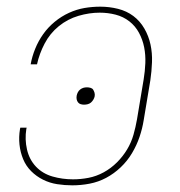

<svg xmlns="http://www.w3.org/2000/svg" viewBox="-20 -548 540 576"><path d="M197 8Q174 8 151.5 4.5Q129 1 109 -9Q89 -19 73.5 -34.5Q58 -50 49.5 -70.5Q41 -91 38.5 -114Q36 -137 40 -161L41 -165H60L59 -161Q54 -130 61 -99.5Q68 -69 88 -48Q108 -27 137.5 -18.5Q167 -10 199 -10Q222 -10 245.5 -14.5Q269 -19 291 -31Q313 -43 331 -61Q349 -79 361.5 -100Q374 -121 380.5 -144Q387 -167 391 -190L411 -310Q415 -334 416 -358.5Q417 -383 412.5 -406Q408 -429 397 -449.5Q386 -470 368 -484Q350 -498 327 -504Q304 -510 279 -510Q248 -510 215.5 -500.5Q183 -491 156.5 -469.5Q130 -448 114 -417.5Q98 -387 91 -355H72Q76 -378 85.5 -401.5Q95 -425 109.5 -445.5Q124 -466 144 -482.5Q164 -499 187 -509.5Q210 -520 233.5 -524Q257 -528 281 -528Q308 -528 334 -521.5Q360 -515 380 -500Q400 -485 413 -462.5Q426 -440 431.5 -414.5Q437 -389 436 -361.5Q435 -334 431 -307L411 -187Q407 -162 398.5 -137Q390 -112 376 -88.5Q362 -65 342 -46Q322 -27 298.5 -14.5Q275 -2 249 3Q223 8 197 8ZM232 -234Q227 -234 222 -235.5Q217 -237 214 -241Q211 -245 210 -250Q209 -255 210 -261Q211 -266 213.5 -271Q216 -276 220.5 -279.5Q225 -283 230 -284.5Q235 -286 241 -286Q246 -286 251.5 -284.5Q257 -283 259.5 -279Q262 -275 263.5 -270Q265 -265 264 -259Q263 -254 260 -249Q257 -244 253 -240.5Q249 -237 243.5 -235.5Q238 -234 232 -234Z"/></svg>

Font: Iosevka Thin Oblique
Style: Regular
Weight: 100
Italic angle: -9°
Monospace: yes
Designer: Belleve Invis
Foundry: Belleve Invis
Version: Version 32.5.0; ttfautohint (v1.8.4)